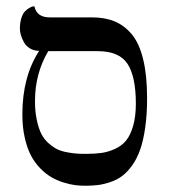

<svg xmlns="http://www.w3.org/2000/svg" viewBox="-20 -577 550 608"><path d="M289.1 -415H132.8Q90.8 -344.2 90.8 -256.8Q90.8 -223.1 96.7 -196.3Q102.5 -169.4 111.3 -152.3Q120.1 -135.3 134.5 -122.8Q148.9 -110.4 161.6 -104.2Q174.3 -98.1 192.9 -94.7Q211.4 -91.3 223.1 -90.6Q234.9 -89.8 252.9 -89.8Q281.2 -89.8 302 -92.8Q322.8 -95.7 344.2 -105.5Q365.7 -115.2 379.4 -132.1Q393.1 -148.9 401.6 -178.5Q410.2 -208 410.2 -249Q410.2 -334 384 -374.5Q357.9 -415 289.1 -415ZM250 11.2Q234.4 11.2 218.5 9.3Q202.6 7.3 182.4 1.2Q162.1 -4.9 144.3 -14.9Q126.5 -24.9 108.9 -42.5Q91.3 -60.1 78.9 -83Q66.4 -106 58.6 -139.9Q50.8 -173.8 50.8 -214.8Q50.8 -334 104 -416Q87.4 -416 74.7 -423.8Q62 -431.6 55.7 -443.4Q49.3 -455.1 46.1 -466.1Q43 -477.1 43 -485.8Q43 -504.9 47.6 -519.5Q52.2 -534.2 59.1 -541Q65.9 -547.9 72.8 -551.8Q79.6 -555.7 84 -556.6L88.9 -557.1Q96.2 -522 137.2 -522H271Q312 -522 342.5 -509.5Q373 -497.1 397 -468.8Q420.9 -440.4 433.3 -389.4Q445.8 -338.4 445.8 -266.1Q445.8 -214.8 439.9 -173.6Q434.1 -132.3 424.1 -103.8Q414.1 -75.2 399.2 -54.2Q384.3 -33.2 368.2 -20.8Q352.1 -8.3 331.1 -1Q310.1 6.3 291.5 8.8Q272.9 11.2 250 11.2Z"/></svg>

Font: Linux Biolinum G
Style: Regular
Weight: 400
Designer: Philipp H. Poll
Foundry: Philipp H. Poll
Version: Version 1.1.0 ; ttfautohint (v1.6)